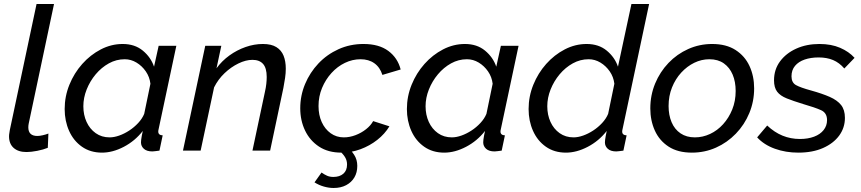

<svg xmlns="http://www.w3.org/2000/svg" viewBox="-20 -750 4289 956"><path d="M112 7Q71 7 48 -13.5Q25 -34 25 -71Q25 -79 26.5 -87Q28 -95 29 -103L162 -730H249L123 -135Q122 -130 121.5 -125.5Q121 -121 121 -116Q121 -73 166 -73Q177 -73 192.5 -76.5Q208 -80 221 -85L218 -14Q196 -5 165.5 1Q135 7 112 7Z M488 10Q430 10 388 -19.5Q346 -49 324 -98.5Q302 -148 302 -207Q302 -270 325.5 -328Q349 -386 389.5 -431.5Q430 -477 482 -504Q534 -531 591 -531Q651 -531 691 -498Q731 -465 747 -418L770 -522H858L770 -108Q769 -104 768.5 -101Q768 -98 768 -95Q768 -77 790 -76L774 0Q763 1 754.5 2.5Q746 4 739 4Q711 4 696.5 -9Q682 -22 682 -41Q682 -47 683 -55Q684 -63 686 -74Q688 -85 691 -98Q652 -48 596.5 -19Q541 10 488 10ZM526 -66Q548 -66 573.5 -75Q599 -84 623.5 -100Q648 -116 668 -137.5Q688 -159 698 -183L729 -333Q725 -367 706 -394.5Q687 -422 659.5 -438.5Q632 -455 601 -455Q559 -455 522 -434.5Q485 -414 456.5 -380Q428 -346 411.5 -304.5Q395 -263 395 -221Q395 -178 411 -143Q427 -108 456.5 -87Q486 -66 526 -66Z M1002 -522H1082L1058 -410Q1085 -447 1122.5 -474Q1160 -501 1203 -516Q1246 -531 1289 -531Q1331 -531 1356 -515.5Q1381 -500 1392 -472.5Q1403 -445 1403 -408Q1403 -386 1399.5 -362Q1396 -338 1391 -312L1325 0H1237L1299 -292Q1304 -314 1306 -332.5Q1308 -351 1308 -367Q1308 -411 1290 -431.5Q1272 -452 1237 -452Q1204 -452 1167 -434Q1130 -416 1098 -385.5Q1066 -355 1046 -315L979 0H891Z M1680 10Q1614 10 1568.5 -20Q1523 -50 1499 -100Q1475 -150 1475 -211Q1475 -274 1499 -331.5Q1523 -389 1565.5 -434Q1608 -479 1665.5 -505Q1723 -531 1790 -531Q1867 -531 1913.5 -496.5Q1960 -462 1975 -404L1884 -377Q1872 -415 1844 -435Q1816 -455 1775 -455Q1735 -455 1697.5 -437Q1660 -419 1630.5 -386.5Q1601 -354 1583.5 -312Q1566 -270 1566 -222Q1566 -177 1582 -142Q1598 -107 1626.5 -86.5Q1655 -66 1692 -66Q1721 -66 1750 -77Q1779 -88 1802.5 -106.5Q1826 -125 1838 -147L1919 -121Q1896 -83 1858.5 -53.5Q1821 -24 1775 -7Q1729 10 1680 10ZM1641 186Q1618 186 1593 179Q1568 172 1546 158L1581 109Q1595 119 1608.5 125Q1622 131 1640 131Q1671 131 1689.5 115Q1708 99 1708 69Q1708 49 1698 32.5Q1688 16 1669 0L1704 -23Q1728 -3 1743.5 21Q1759 45 1759 76Q1759 109 1744.5 133.5Q1730 158 1703.5 172Q1677 186 1641 186Z M2192 10Q2134 10 2092 -19.5Q2050 -49 2028 -98.5Q2006 -148 2006 -207Q2006 -270 2029.5 -328Q2053 -386 2093.5 -431.5Q2134 -477 2186 -504Q2238 -531 2295 -531Q2355 -531 2395 -498Q2435 -465 2451 -418L2474 -522H2562L2474 -108Q2473 -104 2472.5 -101Q2472 -98 2472 -95Q2472 -77 2494 -76L2478 0Q2467 1 2458.5 2.5Q2450 4 2443 4Q2415 4 2400.5 -9Q2386 -22 2386 -41Q2386 -47 2387 -55Q2388 -63 2390 -74Q2392 -85 2395 -98Q2356 -48 2300.5 -19Q2245 10 2192 10ZM2230 -66Q2252 -66 2277.5 -75Q2303 -84 2327.5 -100Q2352 -116 2372 -137.5Q2392 -159 2402 -183L2433 -333Q2429 -367 2410 -394.5Q2391 -422 2363.5 -438.5Q2336 -455 2305 -455Q2263 -455 2226 -434.5Q2189 -414 2160.5 -380Q2132 -346 2115.5 -304.5Q2099 -263 2099 -221Q2099 -178 2115 -143Q2131 -108 2160.5 -87Q2190 -66 2230 -66Z M2798 10Q2740 10 2698 -19.5Q2656 -49 2634 -98.5Q2612 -148 2612 -207Q2612 -270 2635.5 -328Q2659 -386 2699.5 -431.5Q2740 -477 2792 -504Q2844 -531 2901 -531Q2961 -531 3001 -498Q3041 -465 3057 -418L3124 -730H3212L3080 -108Q3079 -104 3078.5 -101Q3078 -98 3078 -95Q3078 -77 3100 -76L3084 0Q3073 1 3064.5 2.5Q3056 4 3049 4Q3021 4 3006.5 -9Q2992 -22 2992 -41Q2992 -47 2993 -54.5Q2994 -62 2996 -73Q2998 -84 3001 -98Q2962 -48 2906.5 -19Q2851 10 2798 10ZM2836 -66Q2858 -66 2883.5 -75Q2909 -84 2933.5 -100Q2958 -116 2978 -137.5Q2998 -159 3008 -183L3039 -333Q3035 -367 3016 -394.5Q2997 -422 2969.5 -438.5Q2942 -455 2911 -455Q2869 -455 2832 -434.5Q2795 -414 2766.5 -380Q2738 -346 2721.5 -304.5Q2705 -263 2705 -221Q2705 -178 2721 -143Q2737 -108 2766.5 -87Q2796 -66 2836 -66Z M3425 10Q3355 10 3309 -20Q3263 -50 3240.5 -100Q3218 -150 3218 -210Q3218 -276 3242 -334Q3266 -392 3308.5 -436.5Q3351 -481 3407 -506Q3463 -531 3526 -531Q3596 -531 3642.5 -501Q3689 -471 3712 -421Q3735 -371 3735 -310Q3735 -245 3711 -187Q3687 -129 3644 -84.5Q3601 -40 3545 -15Q3489 10 3425 10ZM3440 -66Q3479 -66 3515.5 -83Q3552 -100 3580.5 -131.5Q3609 -163 3626 -205Q3643 -247 3643 -297Q3643 -343 3628 -378.5Q3613 -414 3584 -434.5Q3555 -455 3512 -455Q3473 -455 3437 -437.5Q3401 -420 3372 -388.5Q3343 -357 3326 -314.5Q3309 -272 3309 -222Q3309 -177 3324 -141.5Q3339 -106 3368.5 -86Q3398 -66 3440 -66Z M3955 10Q3892 10 3838 -9.5Q3784 -29 3750 -66L3800 -125Q3836 -91 3876.5 -74.5Q3917 -58 3963 -58Q4003 -58 4033.5 -69.5Q4064 -81 4081 -102.5Q4098 -124 4098 -152Q4098 -188 4068 -201.5Q4038 -215 3979 -232Q3930 -247 3897.5 -260Q3865 -273 3849.5 -293.5Q3834 -314 3834 -350Q3834 -404 3864 -444.5Q3894 -485 3945 -508Q3996 -531 4060 -531Q4119 -531 4163 -512Q4207 -493 4235 -462L4184 -409Q4159 -438 4128 -451Q4097 -464 4056 -464Q4017 -464 3986.5 -453.5Q3956 -443 3938.5 -422Q3921 -401 3921 -370Q3921 -339 3943 -326.5Q3965 -314 4020 -299Q4074 -284 4111.5 -267.5Q4149 -251 4168 -227Q4187 -203 4187 -163Q4187 -114 4158.5 -75Q4130 -36 4078 -13Q4026 10 3955 10Z"/></svg>

Font: Raleway Thin Medium
Style: Italic
Weight: 500
Italic angle: -12°
Version: Version 4.026